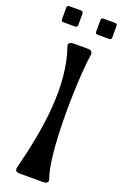

<svg xmlns="http://www.w3.org/2000/svg" viewBox="-199 -1133 759 1188"><g transform="rotate(20 180.5 -539.0)"><path d="M37 -972H114C124 -972 129 -977 129 -987V-1063C129 -1073 124 -1078 114 -1078H37C27 -1078 22 -1073 22 -1063V-987C22 -977 27 -972 37 -972ZM262 -972H338C348 -972 353 -977 353 -987V-1063C353 -1073 348 -1078 338 -1078H262C252 -1078 247 -1073 247 -1063V-987C247 -977 252 -972 262 -972ZM102 0H259C278 0 294 -11 286 -31C231 -168 235 -635 265 -840C268 -859 256 -870 237 -870H140C121 -870 104 -859 110 -844C194 -603 145 -307 74 -29C69 -9 82 0 102 0Z"/></g></svg>

Font: OpenDyslexic3
Style: Regular
Weight: 400
Designer: Abelardo Gonzalez
Version: Version 3.001;PS 003.001;hotconv 1.0.88;makeotf.lib2.5.64775